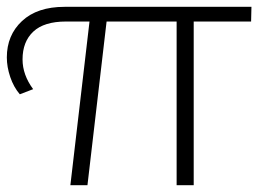

<svg xmlns="http://www.w3.org/2000/svg" viewBox="-23 -542 763 562"><path d="M712 -479H544V0H494V-479H289L233 0H183L239 -479H170Q106 -479 74.5 -449.5Q43 -420 43 -368Q43 -323 74 -281L35 -266Q17 -287 7 -316.5Q-3 -346 -3 -374Q-3 -439 41.5 -480.5Q86 -522 166 -522H713Z"/></svg>

Font: Montserrat Alternates Light
Style: Regular
Weight: 300
Designer: Julieta Ulanovsky
Foundry: Julieta Ulanovsky
Version: Version 7.200